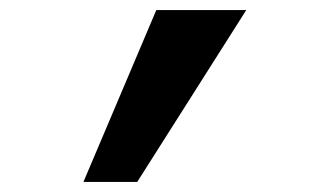

<svg xmlns="http://www.w3.org/2000/svg" viewBox="-20 -828 640 382"><path d="M253 -466H146L291 -808H470Z"/></svg>

Font: JuliaMono Latin
Style: Bold
Weight: 700
Monospace: yes
Designer: cormullion
Foundry: corm
Version: Version 0.038; ttfautohint (v1.8)